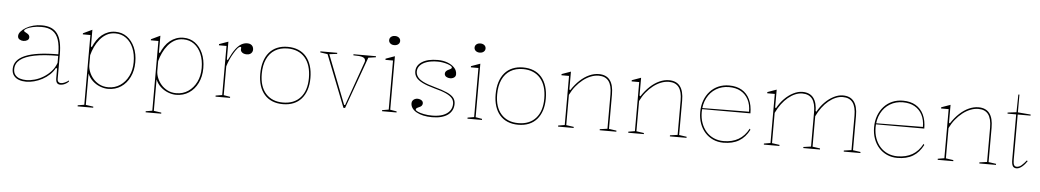

<svg xmlns="http://www.w3.org/2000/svg" viewBox="-43 -1135 9586 1769"><g transform="rotate(5 4750.0 -250.5)"><path d="M302 -515Q353 -515 388.5 -500Q424 -485 447 -454Q470 -423 480.5 -375Q491 -327 491 -262V-37Q491 -17 500.5 -8.5Q510 0 523 0Q540 0 559.5 -9Q579 -18 596 -31V-20Q585 -9 572 -1Q559 7 545.5 11Q532 15 519 15Q497 15 487 0.5Q477 -14 477 -43Q477 -76 477 -91.5Q477 -107 477 -114.5Q477 -122 477 -130L467 -136Q448 -100 418 -72Q388 -44 351.5 -24.5Q315 -5 276.5 5Q238 15 203 15Q167 15 137 4.5Q107 -6 88.5 -29.5Q70 -53 70 -91Q70 -176 171 -219Q272 -262 477 -262Q477 -344 459.5 -396.5Q442 -449 403.5 -474.5Q365 -500 302 -500Q256 -500 220 -491.5Q184 -483 164 -472Q144 -461 144 -451Q144 -447 150 -442.5Q156 -438 172 -430Q197 -417 197 -395Q197 -376 181 -366.5Q165 -357 145 -357Q126 -357 109.5 -367Q93 -377 93 -398Q93 -419 110.5 -439.5Q128 -460 157.5 -477.5Q187 -495 224.5 -505Q262 -515 302 -515ZM477 -248Q346 -248 258.5 -230.5Q171 -213 127.5 -178.5Q84 -144 84 -91Q84 -58 100 -38Q116 -18 143 -9Q170 0 203 0Q240 0 281 -11.5Q322 -23 360.5 -46.5Q399 -70 430 -104Q461 -138 477 -183Z M696 200V190L756 180V-465H686V-475L770 -515V-362L778 -354Q793 -390 813.5 -420Q834 -450 860 -471Q886 -492 917 -503.5Q948 -515 984 -515Q1045 -515 1091 -481.5Q1137 -448 1163.5 -388.5Q1190 -329 1190 -251Q1190 -174 1160.5 -113.5Q1131 -53 1079.5 -19Q1028 15 961 15Q924 15 885.5 0Q847 -15 816.5 -43.5Q786 -72 770 -111V180L840 190V200ZM961 0Q1023 0 1071 -32.5Q1119 -65 1147 -121.5Q1175 -178 1175 -251Q1175 -324 1151.5 -380Q1128 -436 1085 -468Q1042 -500 984 -500Q939 -500 904 -480.5Q869 -461 842.5 -428.5Q816 -396 798 -357.5Q780 -319 770 -280V-190Q770 -160 783 -126.5Q796 -93 820.5 -64.5Q845 -36 880.5 -18Q916 0 961 0Z M1325 200V190L1385 180V-465H1315V-475L1399 -515V-362L1407 -354Q1422 -390 1442.5 -420Q1463 -450 1489 -471Q1515 -492 1546 -503.5Q1577 -515 1613 -515Q1674 -515 1720 -481.5Q1766 -448 1792.5 -388.5Q1819 -329 1819 -251Q1819 -174 1789.5 -113.5Q1760 -53 1708.5 -19Q1657 15 1590 15Q1553 15 1514.5 0Q1476 -15 1445.5 -43.5Q1415 -72 1399 -111V180L1469 190V200ZM1590 0Q1652 0 1700 -32.5Q1748 -65 1776 -121.5Q1804 -178 1804 -251Q1804 -324 1780.5 -380Q1757 -436 1714 -468Q1671 -500 1613 -500Q1568 -500 1533 -480.5Q1498 -461 1471.5 -428.5Q1445 -396 1427 -357.5Q1409 -319 1399 -280V-190Q1399 -160 1412 -126.5Q1425 -93 1449.5 -64.5Q1474 -36 1509.5 -18Q1545 0 1590 0Z M1954 0V-10L2014 -20V-474H1944V-485L2028 -515V-352L2036 -344Q2053 -380 2068.5 -407.5Q2084 -435 2099 -454Q2125 -487 2150.5 -501Q2176 -515 2204 -515Q2222 -515 2234.5 -508.5Q2247 -502 2254 -490Q2261 -478 2261 -461Q2261 -449 2255 -438Q2249 -427 2237 -420Q2225 -413 2206 -413Q2190 -413 2177 -418Q2164 -423 2156.5 -432.5Q2149 -442 2149 -453Q2149 -457 2149.5 -459.5Q2150 -462 2150 -465Q2150 -468 2150 -470Q2150 -477 2144 -477Q2131 -477 2114.5 -457.5Q2098 -438 2081 -408Q2066 -383 2052 -351.5Q2038 -320 2028 -287V-20L2088 -10V0Z M2577 -515Q2632 -515 2675.5 -497Q2719 -479 2749 -444Q2779 -409 2794.5 -359Q2810 -309 2810 -246Q2810 -185 2794 -136.5Q2778 -88 2748 -54Q2718 -20 2675 -2.5Q2632 15 2577 15Q2523 15 2480 -2.5Q2437 -20 2407 -54Q2377 -88 2361.5 -136.5Q2346 -185 2346 -246Q2346 -309 2361.5 -359Q2377 -409 2407 -444Q2437 -479 2480 -497Q2523 -515 2577 -515ZM2578 -500Q2510 -500 2461 -470Q2412 -440 2386 -383Q2360 -326 2360 -246Q2360 -188 2374.5 -142.5Q2389 -97 2417.5 -65Q2446 -33 2486 -16.5Q2526 0 2577 0Q2629 0 2669.5 -16.5Q2710 -33 2738.5 -65Q2767 -97 2781.5 -142.5Q2796 -188 2796 -246Q2796 -306 2781.5 -353Q2767 -400 2738.5 -433Q2710 -466 2669.5 -483Q2629 -500 2578 -500Z M3137 0 2948 -480 2880 -490V-500H3036V-490L2964 -481L3141 -27H3150L3295 -437Q3296 -439 3296.5 -442.5Q3297 -446 3297 -449Q3297 -461 3291.5 -468.5Q3286 -476 3273 -481Q3260 -486 3238.5 -488Q3217 -490 3186 -490V-500H3394V-490L3325 -480L3152 0Z M3553 -616Q3538 -616 3526.5 -621.5Q3515 -627 3508.5 -636.5Q3502 -646 3502 -658Q3502 -671 3508.5 -680.5Q3515 -690 3526.5 -695.5Q3538 -701 3553 -701Q3568 -701 3579.5 -695.5Q3591 -690 3597.5 -680.5Q3604 -671 3604 -658Q3604 -646 3597.5 -636.5Q3591 -627 3579.5 -621.5Q3568 -616 3553 -616ZM3494 0V-10L3554 -20V-474H3484V-485L3568 -515V-20L3628 -10V0Z M3957 15Q3913 15 3876.5 7Q3840 -1 3813.5 -16Q3787 -31 3772.5 -51.5Q3758 -72 3758 -97Q3758 -111 3765.5 -121.5Q3773 -132 3785 -137.5Q3797 -143 3810 -143Q3823 -143 3835 -138.5Q3847 -134 3854.5 -126Q3862 -118 3862 -105Q3862 -93 3855 -83.5Q3848 -74 3835 -69Q3816 -61 3809 -55.5Q3802 -50 3802 -43Q3802 -34 3823.5 -24Q3845 -14 3880.5 -7Q3916 0 3957 0Q4015 0 4055.5 -15Q4096 -30 4118 -58Q4140 -86 4140 -125Q4140 -154 4122.5 -175.5Q4105 -197 4065 -215.5Q4025 -234 3955 -252Q3885 -271 3843.5 -292Q3802 -313 3784.5 -337.5Q3767 -362 3767 -392Q3767 -448 3819.5 -481.5Q3872 -515 3965 -515Q4014 -515 4054.5 -500Q4095 -485 4119.5 -459Q4144 -433 4144 -398Q4144 -384 4136.5 -375Q4129 -366 4117 -361.5Q4105 -357 4092 -357Q4082 -357 4073 -359.5Q4064 -362 4056.5 -366.5Q4049 -371 4044.5 -378.5Q4040 -386 4040 -395Q4040 -420 4072 -434Q4088 -441 4094 -446Q4100 -451 4100 -457Q4100 -464 4088 -471.5Q4076 -479 4056 -485.5Q4036 -492 4012.5 -496Q3989 -500 3965 -500Q3907 -500 3866 -486.5Q3825 -473 3803 -448.5Q3781 -424 3781 -392Q3781 -366 3797.5 -343Q3814 -320 3852.5 -301Q3891 -282 3957 -264Q4031 -244 4074 -224.5Q4117 -205 4135.5 -181.5Q4154 -158 4154 -125Q4154 -92 4140.5 -66Q4127 -40 4102 -22Q4077 -4 4040.5 5.5Q4004 15 3957 15Z M4343 -616Q4328 -616 4316.5 -621.5Q4305 -627 4298.5 -636.5Q4292 -646 4292 -658Q4292 -671 4298.5 -680.5Q4305 -690 4316.5 -695.5Q4328 -701 4343 -701Q4358 -701 4369.5 -695.5Q4381 -690 4387.5 -680.5Q4394 -671 4394 -658Q4394 -646 4387.5 -636.5Q4381 -627 4369.5 -621.5Q4358 -616 4343 -616ZM4284 0V-10L4344 -20V-474H4274V-485L4358 -515V-20L4418 -10V0Z M4754 -515Q4809 -515 4852.5 -497Q4896 -479 4926 -444Q4956 -409 4971.5 -359Q4987 -309 4987 -246Q4987 -185 4971 -136.5Q4955 -88 4925 -54Q4895 -20 4852 -2.5Q4809 15 4754 15Q4700 15 4657 -2.5Q4614 -20 4584 -54Q4554 -88 4538.5 -136.5Q4523 -185 4523 -246Q4523 -309 4538.5 -359Q4554 -409 4584 -444Q4614 -479 4657 -497Q4700 -515 4754 -515ZM4755 -500Q4687 -500 4638 -470Q4589 -440 4563 -383Q4537 -326 4537 -246Q4537 -188 4551.5 -142.5Q4566 -97 4594.5 -65Q4623 -33 4663 -16.5Q4703 0 4754 0Q4806 0 4846.5 -16.5Q4887 -33 4915.5 -65Q4944 -97 4958.5 -142.5Q4973 -188 4973 -246Q4973 -306 4958.5 -353Q4944 -400 4915.5 -433Q4887 -466 4846.5 -483Q4806 -500 4755 -500Z M5661 -10V0H5507V-10L5577 -20V-338Q5577 -420 5547 -460Q5517 -500 5455 -500Q5419 -500 5382 -485.5Q5345 -471 5310.5 -444Q5276 -417 5246.5 -380.5Q5217 -344 5196 -300V-20L5266 -10V0H5122V-10L5182 -20V-474H5112V-485L5196 -515V-350L5204 -344Q5240 -399 5281 -437Q5322 -475 5366.5 -495Q5411 -515 5455 -515Q5489 -515 5514.5 -504Q5540 -493 5557 -471Q5574 -449 5582.5 -416Q5591 -383 5591 -338V-20Z M6310 -10V0H6156V-10L6226 -20V-338Q6226 -420 6196 -460Q6166 -500 6104 -500Q6068 -500 6031 -485.5Q5994 -471 5959.5 -444Q5925 -417 5895.5 -380.5Q5866 -344 5845 -300V-20L5915 -10V0H5771V-10L5831 -20V-474H5761V-485L5845 -515V-350L5853 -344Q5889 -399 5930 -437Q5971 -475 6015.5 -495Q6060 -515 6104 -515Q6138 -515 6163.5 -504Q6189 -493 6206 -471Q6223 -449 6231.5 -416Q6240 -383 6240 -338V-20Z M6660 -515Q6729 -515 6777.5 -486.5Q6826 -458 6851.5 -404.5Q6877 -351 6877 -276H6429V-286L6863 -290Q6863 -355 6838.5 -402Q6814 -449 6769 -474.5Q6724 -500 6660 -500Q6593 -500 6540.5 -468Q6488 -436 6458.5 -379Q6429 -322 6429 -248Q6429 -193 6445.5 -147.5Q6462 -102 6491.5 -69Q6521 -36 6562 -18Q6603 0 6652 0Q6692 0 6726.5 -8.5Q6761 -17 6789.5 -33.5Q6818 -50 6841.5 -75.5Q6865 -101 6883 -135L6890 -125Q6872 -90 6848.5 -63.5Q6825 -37 6795.5 -19.5Q6766 -2 6730 6.5Q6694 15 6652 15Q6600 15 6556.5 -4.5Q6513 -24 6481.5 -59Q6450 -94 6432.5 -142Q6415 -190 6415 -248Q6415 -307 6433 -355.5Q6451 -404 6483.5 -440Q6516 -476 6561 -495.5Q6606 -515 6660 -515Z M7025 0V-10L7085 -20V-474H7015V-485L7099 -515V-350L7107 -344Q7134 -394 7172 -432.5Q7210 -471 7253.5 -493Q7297 -515 7338 -515Q7372 -515 7397.5 -504Q7423 -493 7440 -471Q7457 -449 7465.5 -416Q7474 -383 7474 -338V-20L7544 -10V0H7390V-10L7460 -20V-338Q7460 -420 7430 -460Q7400 -500 7338 -500Q7305 -500 7272 -486Q7239 -472 7207.5 -446Q7176 -420 7148.5 -383Q7121 -346 7099 -300V-20L7169 -10V0ZM7764 0V-10L7834 -20V-338Q7834 -420 7804 -460Q7774 -500 7712 -500Q7679 -500 7646 -486Q7613 -472 7581.5 -446Q7550 -420 7522.5 -383Q7495 -346 7473 -300V-350L7481 -344Q7508 -394 7546 -432.5Q7584 -471 7627.5 -493Q7671 -515 7712 -515Q7746 -515 7771.5 -504Q7797 -493 7814 -471Q7831 -449 7839.5 -416Q7848 -383 7848 -338V-20L7918 -10V0Z M8268 -515Q8337 -515 8385.5 -486.5Q8434 -458 8459.5 -404.5Q8485 -351 8485 -276H8037V-286L8471 -290Q8471 -355 8446.5 -402Q8422 -449 8377 -474.5Q8332 -500 8268 -500Q8201 -500 8148.5 -468Q8096 -436 8066.5 -379Q8037 -322 8037 -248Q8037 -193 8053.5 -147.5Q8070 -102 8099.5 -69Q8129 -36 8170 -18Q8211 0 8260 0Q8300 0 8334.5 -8.5Q8369 -17 8397.5 -33.5Q8426 -50 8449.5 -75.5Q8473 -101 8491 -135L8498 -125Q8480 -90 8456.5 -63.5Q8433 -37 8403.5 -19.5Q8374 -2 8338 6.5Q8302 15 8260 15Q8208 15 8164.5 -4.5Q8121 -24 8089.5 -59Q8058 -94 8040.5 -142Q8023 -190 8023 -248Q8023 -307 8041 -355.5Q8059 -404 8091.5 -440Q8124 -476 8169 -495.5Q8214 -515 8268 -515Z M9172 -10V0H9018V-10L9088 -20V-338Q9088 -420 9058 -460Q9028 -500 8966 -500Q8930 -500 8893 -485.5Q8856 -471 8821.5 -444Q8787 -417 8757.5 -380.5Q8728 -344 8707 -300V-20L8777 -10V0H8633V-10L8693 -20V-474H8623V-485L8707 -515V-350L8715 -344Q8751 -399 8792 -437Q8833 -475 8877.5 -495Q8922 -515 8966 -515Q9000 -515 9025.5 -504Q9051 -493 9068 -471Q9085 -449 9093.5 -416Q9102 -383 9102 -338V-20Z M9363 15Q9338 15 9327.5 -3Q9317 -21 9317 -61V-480H9237V-490L9318 -500L9321 -664H9331V-500L9450 -490V-480H9331V-61Q9331 -28 9338.5 -14Q9346 0 9363 0Q9387 0 9408.5 -19Q9430 -38 9452 -66L9460 -60Q9452 -48 9441.5 -35Q9431 -22 9418 -10.5Q9405 1 9391 8Q9377 15 9363 15Z"/></g></svg>

Font: Kalnia Thin
Style: Regular
Weight: 250
Designer: Frida Medrano
Foundry: Frida Medrano
Version: Version 1.105